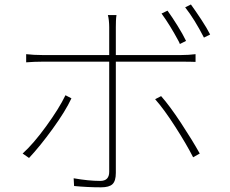

<svg xmlns="http://www.w3.org/2000/svg" viewBox="-20 -801 1017 849"><path d="M802.7 -620.1 775.4 -606.4Q772.5 -614.3 768.6 -621.1Q731.4 -690.4 694.3 -741.2L720.7 -753.9Q741.2 -725.6 764.6 -688Q788.1 -650.4 802.7 -620.1ZM909.2 -648.4 881.8 -634.8Q840.8 -714.8 798.8 -768.6L824.2 -781.2Q844.7 -752.9 870.1 -714.4Q895.5 -675.8 909.2 -648.4ZM492.2 -680.7V-515.6V-36.1Q492.2 -1 477.5 13.2Q462.9 27.3 426.8 27.3Q368.2 27.3 307.6 21.5L305.7 -12.7Q372.1 -1 422.9 -1Q443.4 -1 453.1 -11.2Q462.9 -21.5 462.9 -41Q462.9 -278.3 462.9 -515.6V-680.7Q462.9 -695.3 461.4 -709.5Q460 -723.6 457 -734.4H495.1Q493.2 -722.7 492.7 -708.5Q492.2 -694.3 492.2 -680.7ZM167 -557.6H781.2Q814.5 -557.6 844.7 -561.5V-527.3Q823.2 -528.3 782.2 -528.3H168Q132.8 -528.3 95.7 -525.4V-561.5Q129.9 -557.6 167 -557.6ZM108.4 -102.5 80.1 -122.1Q127 -164.1 184.1 -242.7Q241.2 -321.3 269.5 -379.9L295.9 -366.2Q269.5 -309.6 212.9 -231.4Q156.2 -153.3 108.4 -102.5ZM863.3 -122.1 834 -105.5Q804.7 -163.1 754.9 -240.7Q705.1 -318.4 666 -362.3L692.4 -376Q730.5 -333 780.3 -257.3Q830.1 -181.6 863.3 -122.1Z"/></svg>

Font: Min Sans VF VF
Style: Regular
Weight: 400
Designer: Jinseong-Kim, NotoSansCJK, Nunito
Foundry: Jinseong-Kim
Version: Version 1.420;Glyphs 3.1.2 (3151)